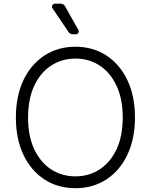

<svg xmlns="http://www.w3.org/2000/svg" viewBox="-20 -984 797 1014"><path d="M215.2 -35.9Q144.5 -82 104 -165.8Q63.9 -250.4 63.9 -363.6Q63.9 -476.9 104 -561.4Q144.5 -645.2 215.6 -691.4Q286.6 -737.2 378.2 -737.2Q469.8 -737.2 541.2 -691.4Q612.6 -644.9 652.3 -561.4Q692.8 -478 692.8 -363.6Q692.8 -250 652.3 -165.8Q612.6 -82.4 541.2 -35.9Q469.8 9.9 378.2 9.9Q286.2 9.9 215.2 -35.9ZM160.5 -196.7Q193.2 -126.8 249.6 -89.8Q306.8 -52.6 378.2 -52.6Q449.6 -52.6 506.4 -89.5Q562.1 -125.4 595.9 -196Q628.2 -266 628.2 -363.6Q628.2 -460.9 595.5 -531.2Q562.5 -601.2 506.4 -637.8Q449.6 -674.7 378.2 -674.7Q307.2 -674.7 250.4 -637.8Q193.9 -601.2 160.9 -531.2Q128.2 -460.9 128.2 -363.6Q128.2 -265.6 160.5 -196.7ZM270.2 -964.5H300.8Q307.9 -964.5 313.9 -960.9Q320 -957.4 323.5 -951L393.8 -826.3Q396 -822.8 396 -818.5Q396 -812.1 391.5 -807.5Q387.1 -802.9 380.3 -802.9H364Q357.6 -802.9 351.7 -805.9Q345.9 -808.9 342.3 -814.3L257.5 -940Q254.6 -944.6 254.6 -948.9Q254.6 -955.3 259.1 -959.9Q263.5 -964.5 270.2 -964.5Z"/></svg>

Font: DeltaSans Light
Style: Regular
Weight: 300
Designer: Rasmus Andersson
Foundry: rsms
Version: Version 3.012